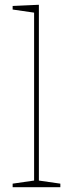

<svg xmlns="http://www.w3.org/2000/svg" viewBox="-20 -785 306 805"><path d="M143 -765V-28L233 -15V0H33V-15L123 -28V-732L33 -745V-760Z"/></svg>

Font: Bitter Pro Thin
Style: Regular
Weight: 250
Designer: Sol Matas, and Bitter project Authors
Foundry: Sol Matas
Version: Version 1.010